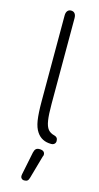

<svg xmlns="http://www.w3.org/2000/svg" viewBox="-129 -667 469 914"><g transform="rotate(15 105.0 -210.5)"><path d="M173 8Q183 8 189 2.5Q195 -3 195 -12Q195 -22 190.5 -27.5Q186 -33 178 -35Q157 -40 146 -53.5Q135 -67 130.5 -95.5Q126 -124 126 -176V-599Q126 -614 119.5 -622Q113 -630 101 -630Q90 -630 83.5 -622Q77 -614 77 -599V-178Q77 -117 82.5 -82.5Q88 -48 102 -28Q126 8 173 8ZM100 70 77 183Q77 185 76.5 187.5Q76 190 76 192Q76 199 81 204Q86 209 93 209Q104 209 109.5 205Q115 201 118 190L150 77Q152 74 152.5 71Q153 68 153 66Q153 57 146.5 51.5Q140 46 126 46Q115 46 109 51.5Q103 57 100 70Z"/></g></svg>

Font: Beiruti Light
Style: Regular
Weight: 300
Designer: Arlette Boutros
Foundry: Boutros
Version: Version 1.41